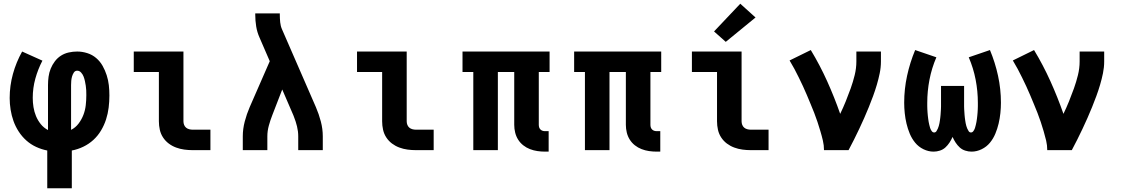

<svg xmlns="http://www.w3.org/2000/svg" viewBox="-20 -807 6040 1032"><path d="M234 205V2Q203 -4 174 -17.5Q145 -31 121.5 -52Q98 -73 80.5 -100Q63 -127 52.5 -156.5Q42 -186 37 -217.5Q32 -249 32 -280Q32 -346 49.5 -409.5Q67 -473 99 -530L208 -481Q184 -435 170 -384.5Q156 -334 156 -281Q156 -256 160 -231Q164 -206 173.5 -183Q183 -160 199 -140Q215 -120 238 -108V-350Q238 -372 241 -394.5Q244 -417 252.5 -438Q261 -459 275 -477.5Q289 -496 308 -508Q327 -520 349.5 -525Q372 -530 395 -530Q422 -530 449 -521.5Q476 -513 497 -495Q518 -477 531.5 -453Q545 -429 553.5 -402.5Q562 -376 565 -349Q568 -322 568 -294Q568 -261 564 -228.5Q560 -196 550 -165Q540 -134 523 -105.5Q506 -77 482 -55Q458 -33 428 -18.5Q398 -4 366 2V205ZM362 -109Q386 -121 402.5 -143Q419 -165 428.5 -190Q438 -215 441 -242Q444 -269 444 -296Q444 -309 443.5 -321.5Q443 -334 441 -346.5Q439 -359 436.5 -371Q434 -383 429.5 -395Q425 -407 416 -417Q407 -427 395 -427Q383 -427 376.5 -416.5Q370 -406 367 -395Q364 -384 363 -372.5Q362 -361 362 -350Z M1015 0Q993 0 970.5 -3Q948 -6 926.5 -14Q905 -22 887 -35.5Q869 -49 856.5 -68Q844 -87 839 -109.5Q834 -132 834 -155V-420H699V-530H966V-155Q966 -145 969.5 -136Q973 -127 980 -121Q987 -115 996.5 -112.5Q1006 -110 1015 -110H1111V0Z M1285 0V-74Q1285 -114 1295.5 -154Q1306 -194 1322 -231L1430 -478L1375 -605Q1362 -634 1357 -665Q1352 -696 1352 -728V-735H1484V-728Q1484 -708 1486 -687.5Q1488 -667 1496 -649L1678 -231Q1694 -194 1704.5 -154Q1715 -114 1715 -74V0H1583V-74Q1583 -101 1576.5 -127.5Q1570 -154 1560 -179Q1559 -181 1558.5 -183Q1558 -185 1557 -187L1497 -326L1444 -189Q1433 -161 1425 -132Q1417 -103 1417 -74V0Z M2215 0Q2193 0 2170.5 -3Q2148 -6 2126.5 -14Q2105 -22 2087 -35.5Q2069 -49 2056.5 -68Q2044 -87 2039 -109.5Q2034 -132 2034 -155V-420H1899V-530H2166V-155Q2166 -145 2169.5 -136Q2173 -127 2180 -121Q2187 -115 2196.5 -112.5Q2206 -110 2215 -110H2311V0Z M2910 8Q2889 8 2868.5 5Q2848 2 2828.5 -5.5Q2809 -13 2792.5 -26Q2776 -39 2765 -56.5Q2754 -74 2749 -94.5Q2744 -115 2744 -136V-420H2656V0H2524V-420H2466V-530H2934V-420H2876V-136Q2876 -129 2878 -122.5Q2880 -116 2885 -111Q2890 -106 2896.5 -104Q2903 -102 2910 -102H2929V8Z M3510 8Q3489 8 3468.5 5Q3448 2 3428.5 -5.5Q3409 -13 3392.5 -26Q3376 -39 3365 -56.5Q3354 -74 3349 -94.5Q3344 -115 3344 -136V-420H3256V0H3124V-420H3066V-530H3534V-420H3476V-136Q3476 -129 3478 -122.5Q3480 -116 3485 -111Q3490 -106 3496.5 -104Q3503 -102 3510 -102H3529V8Z M4015 0Q3993 0 3970.5 -3Q3948 -6 3926.5 -14Q3905 -22 3887 -35.5Q3869 -49 3856.5 -68Q3844 -87 3839 -109.5Q3834 -132 3834 -155V-420H3699V-530H3966V-155Q3966 -145 3969.5 -136Q3973 -127 3980 -121Q3987 -115 3996.5 -112.5Q4006 -110 4015 -110H4111V0ZM3881 -582 3818 -638 3959 -787 4041 -713Z M4409 0Q4409 -26 4403 -51.5Q4397 -77 4389.5 -102Q4382 -127 4374 -151.5Q4366 -176 4356.5 -200Q4347 -224 4337 -248Q4327 -272 4317 -296Q4307 -320 4296 -343.5Q4285 -367 4273.5 -390.5Q4262 -414 4250 -436.5Q4238 -459 4224 -482L4338 -538Q4387 -457 4426 -370.5Q4465 -284 4496 -195Q4512 -228 4526 -262.5Q4540 -297 4552.5 -332Q4565 -367 4574 -403.5Q4583 -440 4583 -477V-530H4715V-477Q4715 -445 4708.5 -413.5Q4702 -382 4693 -351.5Q4684 -321 4673 -291Q4662 -261 4650 -231.5Q4638 -202 4625 -172.5Q4612 -143 4598.5 -114.5Q4585 -86 4570.5 -57Q4556 -28 4541 0Z M4998 8Q4970 8 4943.5 -5Q4917 -18 4899 -40Q4881 -62 4870 -88.5Q4859 -115 4852.5 -142.5Q4846 -170 4843 -198.5Q4840 -227 4840 -255Q4840 -328 4855.5 -399.5Q4871 -471 4899 -538L5013 -499Q4988 -441 4976 -379Q4964 -317 4964 -254Q4964 -245 4964 -236.5Q4964 -228 4964.5 -219.5Q4965 -211 4965.5 -202.5Q4966 -194 4967 -185.5Q4968 -177 4969 -168.5Q4970 -160 4971.5 -152Q4973 -144 4975 -135.5Q4977 -127 4979.5 -119Q4982 -111 4987.5 -103Q4993 -95 5001 -95Q5009 -95 5013.5 -102Q5018 -109 5021 -116Q5024 -123 5026 -130Q5028 -137 5029.5 -144.5Q5031 -152 5032 -159.5Q5033 -167 5034 -174.5Q5035 -182 5035.5 -189.5Q5036 -197 5036.5 -204.5Q5037 -212 5037.5 -219.5Q5038 -227 5038 -234.5Q5038 -242 5038 -249.5Q5038 -257 5038 -265V-345H5162V-265Q5162 -257 5162 -249.5Q5162 -242 5162 -234.5Q5162 -227 5162.5 -219.5Q5163 -212 5163.5 -204.5Q5164 -197 5164.5 -189.5Q5165 -182 5166 -174.5Q5167 -167 5168 -159.5Q5169 -152 5170.5 -144.5Q5172 -137 5174 -130Q5176 -123 5179 -116Q5182 -109 5186.5 -102Q5191 -95 5199 -95Q5207 -95 5212.5 -103Q5218 -111 5220.5 -119Q5223 -127 5225 -135.5Q5227 -144 5228.5 -152Q5230 -160 5231 -168.5Q5232 -177 5233 -185.5Q5234 -194 5234.5 -202.5Q5235 -211 5235.5 -219.5Q5236 -228 5236 -236.5Q5236 -245 5236 -254Q5236 -317 5224 -379Q5212 -441 5187 -499L5301 -538Q5329 -471 5344.5 -399.5Q5360 -328 5360 -255Q5360 -227 5357 -198.5Q5354 -170 5347.5 -142.5Q5341 -115 5330 -88.5Q5319 -62 5301 -40Q5283 -18 5256.5 -5Q5230 8 5202 8Q5185 8 5168 2.5Q5151 -3 5138.5 -14.5Q5126 -26 5116.5 -40.5Q5107 -55 5100 -71Q5093 -55 5083.5 -40.5Q5074 -26 5061.5 -14.5Q5049 -3 5032 2.5Q5015 8 4998 8Z M5609 0Q5609 -26 5603 -51.5Q5597 -77 5589.5 -102Q5582 -127 5574 -151.5Q5566 -176 5556.5 -200Q5547 -224 5537 -248Q5527 -272 5517 -296Q5507 -320 5496 -343.5Q5485 -367 5473.5 -390.5Q5462 -414 5450 -436.5Q5438 -459 5424 -482L5538 -538Q5587 -457 5626 -370.5Q5665 -284 5696 -195Q5712 -228 5726 -262.5Q5740 -297 5752.5 -332Q5765 -367 5774 -403.5Q5783 -440 5783 -477V-530H5915V-477Q5915 -445 5908.5 -413.5Q5902 -382 5893 -351.5Q5884 -321 5873 -291Q5862 -261 5850 -231.5Q5838 -202 5825 -172.5Q5812 -143 5798.5 -114.5Q5785 -86 5770.5 -57Q5756 -28 5741 0Z"/></svg>

Font: Iosevka Curly Slab XBdEx
Style: Regular
Weight: 800
Width: 7
Monospace: yes
Designer: Belleve Invis
Foundry: Belleve Invis
Version: Version 11.0.0; ttfautohint (v1.8.3)